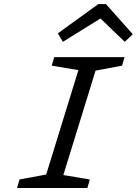

<svg xmlns="http://www.w3.org/2000/svg" viewBox="-20 -941 685 961"><path d="M392.4 -655H479.1L277.1 0H190.4ZM238.8 -612.3 251.4 -655H603.5L590.9 -612.3L424.2 -581.3ZM77.9 -42.7 244.5 -73.7 429.3 -42.7 417.4 0H65.3ZM269.4 -773.8 472.2 -920.7H499.8L497.2 -857.3L294.8 -731.7ZM644.6 -769.7 604.5 -731.7 473.7 -857.3 482.5 -920.7H510.1Z"/></svg>

Font: Intel One Mono Light
Style: Italic
Weight: 300
Italic angle: -16°
Monospace: yes
Designer: Fred Shallcrass
Foundry: Frere-Jones Type LLC
Version: Version 1.004